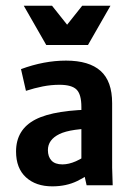

<svg xmlns="http://www.w3.org/2000/svg" viewBox="-20 -659 478 683"><path d="M191.4 -357.4Q162.1 -357.4 132.3 -351.6Q102.5 -345.7 72.3 -335.9L54.7 -413.1Q136.7 -443.4 214.8 -443.4Q296.9 -443.4 337.9 -406.7Q378.9 -370.1 378.9 -292V-62.5L380.9 0H288.1L269.5 -83V-278.3Q269.5 -323.2 252.4 -340.3Q235.4 -357.4 191.4 -357.4ZM150.4 -125Q150.4 -101.6 163.1 -87.9Q175.8 -74.2 202.1 -74.2Q224.6 -74.2 250 -85.4Q275.4 -96.7 314.5 -124L318.4 -127L344.7 -73.2Q343.8 -72.3 341.8 -71.3Q293.9 -34.2 254.9 -15.1Q215.8 3.9 166 3.9Q107.4 3.9 72.3 -28.3Q37.1 -60.5 37.1 -120.1Q37.1 -198.2 106 -233.9Q174.8 -269.5 331.1 -269.5V-202.1Q232.4 -202.1 191.4 -182.1Q150.4 -162.1 150.4 -125ZM64.5 -638.7H165L252 -529.3H185.5L272.5 -638.7H373L293 -499H144.5Z"/></svg>

Font: Sudo Var
Style: Regular
Weight: 400
Monospace: yes
Designer: Jens Kutilek
Foundry: Jens Kutilek
Version: Version 0.065;FEAKit 1.0